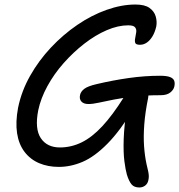

<svg xmlns="http://www.w3.org/2000/svg" viewBox="-20 -728 792 849"><path d="M596 101Q573 101 561.5 87Q550 73 541 44Q535 23 530 -15.5Q525 -54 527 -114Q529 -174 542 -258L574 -252Q511 -149 454.5 -92Q398 -35 345.5 -12.5Q293 10 240 10Q192 10 153 -6.5Q114 -23 88.5 -56.5Q63 -90 55.5 -139Q48 -188 60 -252Q75 -325 113 -392.5Q151 -460 205 -517.5Q259 -575 322 -618Q385 -661 451.5 -684.5Q518 -708 579 -708Q620 -708 641 -693Q662 -678 668.5 -655.5Q675 -633 671 -611Q665 -585 654 -567Q643 -549 629 -539.5Q615 -530 599 -530Q581 -530 578 -538.5Q575 -547 578 -560.5Q581 -574 582.5 -586.5Q584 -599 577 -607.5Q570 -616 547 -616Q502 -616 452 -594.5Q402 -573 353 -535Q304 -497 261.5 -449Q219 -401 189.5 -347Q160 -293 149 -240Q133 -158 160.5 -117Q188 -76 245 -76Q295 -76 341 -98.5Q387 -121 432.5 -170Q478 -219 527 -297Q544 -323 562.5 -333Q581 -343 607 -343Q625 -343 632 -330.5Q639 -318 635 -295Q622 -231 618 -178Q614 -125 617 -82Q620 -39 628 -2Q633 18 635.5 30.5Q638 43 638 51.5Q638 60 636 69Q633 84 622 92.5Q611 101 596 101ZM371 -268Q350 -268 340 -279Q330 -290 334 -308Q337 -323 352.5 -335Q368 -347 407 -356Q479 -373 549.5 -383Q620 -393 688 -393Q718 -393 732.5 -387Q747 -381 750.5 -370.5Q754 -360 751 -346Q748 -331 733 -319Q718 -307 690 -307Q624 -307 572.5 -301Q521 -295 482.5 -287.5Q444 -280 417 -274Q390 -268 371 -268Z"/></svg>

Font: Shantell Sans
Style: Italic
Weight: 400
Italic angle: -11°
Designer: Stephen Nixon, Anya Danilova, Shantell Martin
Foundry: Arrow Type
Version: Version 1.011;[c5ecc13dd]